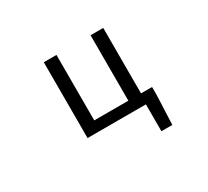

<svg xmlns="http://www.w3.org/2000/svg" viewBox="-144 -771 1288 1191"><g transform="rotate(-30 500.0 -175.5)"><path d="M708 -74.2H787.1V-16.6L778.3 192.4H700.2V0H282.2V-543H373V-74.2H617.2V-543H708Z"/></g></svg>

Font: GenEi Gothic M Regular
Style: Regular
Weight: 400
Designer: o_tamon (Modified); [Source Han Sans]
Ryoko NISHIZUKA  (kana & ideographs); Paul D. Hunt (Latin, Greek & Cyrillic); Wenl
Version: Version 1.1a;Original Version 1.004